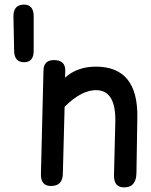

<svg xmlns="http://www.w3.org/2000/svg" viewBox="-20 -798 661 843"><path d="M216.8 -534.2Q171.9 -534.2 170.9 -488.8L159.7 -34.7Q158.2 17.6 202.1 18.6Q254.4 19.5 255.9 -33.7L263.7 -329.1Q341.3 -406.7 409.2 -401.9Q489.7 -396 486.3 -261.2L480.5 -29.8Q479 29.3 532.2 24.4Q578.1 20.5 579.1 -38.6L583 -282.7Q586.4 -504.9 401.9 -505.4Q318.8 -505.4 265.6 -457Q266.1 -471.7 266.6 -485.8Q268.1 -534.2 216.8 -534.2ZM83 -777.8Q38.1 -775.9 39.1 -725.1L42 -574.7Q43 -524.4 86.4 -524.9Q127.9 -524.9 127.9 -575.2V-726.1Q127.9 -779.3 83 -777.8Z"/></svg>

Font: Comic Relief
Style: Regular
Weight: 400
Designer: Jeff Davis
Foundry: Loudifier
Version: Version 1.200; ttfautohint (v1.8.4.7-5d5b)